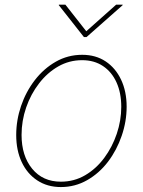

<svg xmlns="http://www.w3.org/2000/svg" viewBox="-20 -773 598 804"><path d="M234.9 10.3Q178.2 10.3 136 -17.6Q93.8 -45.4 70.8 -94.5Q47.9 -143.6 47.9 -207.5Q47.9 -269.5 68.1 -329.1Q88.4 -388.7 125.7 -437.3Q163.1 -485.8 213.6 -514.6Q264.2 -543.5 324.2 -543.5Q380.9 -543.5 422.4 -515.9Q463.9 -488.3 487.1 -439.2Q510.3 -390.1 510.3 -326.2Q510.3 -264.6 489.7 -204.6Q469.2 -144.5 432.4 -95.9Q395.5 -47.4 345 -18.6Q294.4 10.3 234.9 10.3ZM234.9 -12.2Q290.5 -12.2 336.7 -39.3Q382.8 -66.4 416.5 -111.8Q450.2 -157.2 469 -212.9Q487.8 -268.6 487.8 -325.7Q487.8 -383.8 468 -427.7Q448.2 -471.7 411.4 -496.3Q374.5 -521 323.7 -521Q270 -521 224.1 -494.9Q178.2 -468.8 143.6 -423.8Q108.9 -378.9 89.6 -323Q70.3 -267.1 70.3 -208Q70.3 -120.6 114.7 -66.4Q159.2 -12.2 234.9 -12.2ZM253.9 -753.4 341.3 -642.1 466.3 -753.4H493.7V-751.5L342.3 -617.7H331.5L226.1 -751.5L226.6 -753.4Z"/></svg>

Font: Inter 20pt Thin
Style: Italic
Weight: 250
Italic angle: -9.3988°
Version: Version 4.001;git-66647c0bb